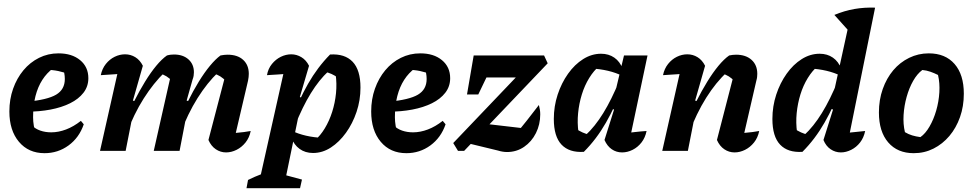

<svg xmlns="http://www.w3.org/2000/svg" viewBox="-20 -789 5089 1004"><path d="M213 12Q129 12 79 -47.5Q29 -107 29 -206Q29 -270 48.5 -325Q68 -380 102.5 -421.5Q137 -463 184 -486.5Q231 -510 286 -510Q356 -510 399 -474.5Q442 -439 442 -380Q442 -337 416.5 -304Q391 -271 346.5 -249Q302 -227 244 -216Q186 -205 120 -205V-257Q228 -267 273.5 -294Q319 -321 319 -376Q319 -408 307 -435L345 -399Q316 -411 285 -417.5Q254 -424 220 -424L259 -433Q225 -408 201.5 -371.5Q178 -335 165.5 -286.5Q153 -238 153 -176Q153 -154 157 -130.5Q161 -107 169 -84L147 -133Q165 -115 191 -106Q217 -97 248 -97Q286 -97 325.5 -112Q365 -127 403 -157L418 -139Q394 -69 338.5 -28.5Q283 12 213 12Z M922 -88 909 -139Q934 -201 962 -257.5Q990 -314 1019.5 -362Q1049 -410 1078 -445Q1107 -480 1133 -499Q1144 -501 1152.5 -502Q1161 -503 1170 -503Q1222 -503 1251.5 -476Q1281 -449 1281 -403Q1281 -395 1280 -386Q1279 -377 1277 -367L1213 -94Q1239 -96 1256 -98.5Q1273 -101 1291 -104Q1284 -69 1264 -44Q1244 -19 1217 -5.5Q1190 8 1162 8Q1133 8 1108.5 -8.5Q1084 -25 1070 -57L1156 -386L1164 -363Q1147 -380 1132 -389.5Q1117 -399 1096 -405L1122 -412Q1064 -357 1013 -276Q962 -195 922 -88ZM503 0 608 -466 626 -404Q602 -402 577 -400.5Q552 -399 507 -396Q514 -430 533.5 -454.5Q553 -479 579.5 -492Q606 -505 634 -505Q663 -505 687.5 -490Q712 -475 727 -445L675 -263L688 -259L637 0ZM784 0 872 -390 883 -363Q866 -380 851 -389.5Q836 -399 815 -405L842 -412Q783 -355 731.5 -274Q680 -193 641 -88L628 -139Q652 -201 680.5 -257.5Q709 -314 738.5 -362Q768 -410 797 -445Q826 -480 853 -499Q864 -502 873 -503Q882 -504 890 -504Q937 -504 965.5 -478.5Q994 -453 994 -411Q994 -402 992.5 -392.5Q991 -383 987 -373L956 -263L969 -259L919 0Z M1617 11Q1576 11 1546.5 -10.5Q1517 -32 1504 -69V-106Q1574 -72 1669 -68L1625 -54Q1655 -79 1678.5 -118Q1702 -157 1717 -204Q1732 -251 1737 -301.5Q1742 -352 1735 -401L1749 -382Q1731 -394 1714 -402Q1697 -410 1676 -414L1698 -417Q1649 -372 1605.5 -301.5Q1562 -231 1523 -133L1500 -155Q1542 -265 1591 -351Q1640 -437 1706 -504Q1783 -509 1824 -466Q1865 -423 1865 -331Q1865 -265 1844.5 -204Q1824 -143 1789 -94.5Q1754 -46 1710 -17.5Q1666 11 1617 11ZM1269 195 1277 152Q1316 133 1343.5 123Q1371 113 1399 107L1559 150L1549 195ZM1328 195 1476 -466 1494 -404Q1462 -401 1433 -399.5Q1404 -398 1376 -396Q1382 -430 1402 -454.5Q1422 -479 1448.5 -492Q1475 -505 1503 -505Q1531 -505 1556 -490Q1581 -475 1596 -445L1548 -282L1560 -276L1463 195Z M2105 12Q2021 12 1971 -47.5Q1921 -107 1921 -206Q1921 -270 1940.5 -325Q1960 -380 1994.5 -421.5Q2029 -463 2076 -486.5Q2123 -510 2178 -510Q2248 -510 2291 -474.5Q2334 -439 2334 -380Q2334 -337 2308.5 -304Q2283 -271 2238.5 -249Q2194 -227 2136 -216Q2078 -205 2012 -205V-257Q2120 -267 2165.5 -294Q2211 -321 2211 -376Q2211 -408 2199 -435L2237 -399Q2208 -411 2177 -417.5Q2146 -424 2112 -424L2151 -433Q2117 -408 2093.5 -371.5Q2070 -335 2057.5 -286.5Q2045 -238 2045 -176Q2045 -154 2049 -130.5Q2053 -107 2061 -84L2039 -133Q2057 -115 2083 -106Q2109 -97 2140 -97Q2178 -97 2217.5 -112Q2257 -127 2295 -157L2310 -139Q2286 -69 2230.5 -28.5Q2175 12 2105 12Z M2375 0 2350 -41 2787 -499H2825L2844 -458L2407 0ZM2583 -2 2414 -43 2505 -143 2737 -116 2673 -82Q2703 -118 2734 -157.5Q2765 -197 2798 -240Q2801 -228 2803 -216Q2805 -204 2805 -191Q2805 -138 2782.5 -93Q2760 -48 2720.5 -21Q2681 6 2631 6Q2609 6 2583 -2ZM2422 -295 2457 -499H2579L2481 -295ZM2498 -384 2457 -499H2825L2709 -384Z M3033 5Q2957 10 2916.5 -32.5Q2876 -75 2876 -167Q2876 -233 2896 -294Q2916 -355 2950.5 -403.5Q2985 -452 3029.5 -480Q3074 -508 3123 -508Q3163 -508 3192.5 -487.5Q3222 -467 3236 -429L3235 -392Q3166 -426 3070 -431L3115 -445Q3085 -420 3061 -381Q3037 -342 3022.5 -295Q3008 -248 3003 -197.5Q2998 -147 3005 -97L2991 -116Q3008 -105 3026 -96.5Q3044 -88 3064 -85L3042 -82Q3091 -127 3134.5 -197.5Q3178 -268 3218 -366L3240 -344Q3198 -234 3148.5 -147.5Q3099 -61 3033 5ZM3267 -31 3243 -92Q3271 -95 3300.5 -98.5Q3330 -102 3361 -104Q3354 -69 3334.5 -44Q3315 -19 3288 -5.5Q3261 8 3233 8Q3203 8 3179 -8.5Q3155 -25 3141 -57L3191 -216L3177 -222L3243 -499H3366Z M3729 -57 3814 -386 3823 -363Q3806 -380 3791 -389.5Q3776 -399 3755 -405L3782 -412Q3724 -359 3673 -278Q3622 -197 3581 -88L3568 -139Q3592 -201 3620.5 -257.5Q3649 -314 3678.5 -362Q3708 -410 3737 -445Q3766 -480 3793 -499Q3803 -501 3811.5 -502Q3820 -503 3829 -503Q3880 -503 3910 -476Q3940 -449 3940 -403Q3940 -395 3939 -386Q3938 -377 3935 -367L3872 -94Q3898 -96 3915 -98.5Q3932 -101 3950 -104Q3943 -69 3923 -44Q3903 -19 3876 -5.5Q3849 8 3821 8Q3792 8 3767.5 -8.5Q3743 -25 3729 -57ZM3443 0 3548 -466 3566 -404Q3542 -402 3517 -400.5Q3492 -399 3447 -396Q3454 -430 3473.5 -454.5Q3493 -479 3519.5 -492Q3546 -505 3574 -505Q3603 -505 3627.5 -490Q3652 -475 3667 -445L3615 -263L3628 -259L3577 0Z M4411 -32 4386 -92Q4417 -95 4445.5 -98Q4474 -101 4504 -104Q4497 -69 4477.5 -44Q4458 -19 4431 -5.5Q4404 8 4377 8Q4348 8 4323.5 -8.5Q4299 -25 4286 -57L4336 -216L4322 -222L4429 -711L4556 -749ZM4176 5Q4100 10 4059.5 -32.5Q4019 -75 4019 -167Q4019 -233 4039 -294Q4059 -355 4093.5 -403.5Q4128 -452 4172.5 -480Q4217 -508 4266 -508Q4306 -508 4335.5 -487.5Q4365 -467 4379 -429L4378 -392Q4309 -426 4213 -431L4258 -445Q4228 -420 4204 -381Q4180 -342 4165.5 -295Q4151 -248 4146 -197.5Q4141 -147 4148 -97L4134 -116Q4151 -105 4169 -96.5Q4187 -88 4207 -85L4185 -82Q4234 -127 4277.5 -197.5Q4321 -268 4361 -366L4383 -344Q4341 -234 4291.5 -147.5Q4242 -61 4176 5ZM4422 -623 4343 -711Q4396 -733 4448 -742Q4500 -751 4556 -749ZM4492 -769H4493V-768Z M4758 12Q4673 12 4624.5 -44.5Q4576 -101 4576 -201Q4576 -267 4596 -323.5Q4616 -380 4651 -421.5Q4686 -463 4734 -486.5Q4782 -510 4837 -510Q4923 -510 4971.5 -454.5Q5020 -399 5020 -299Q5020 -233 5000 -176.5Q4980 -120 4944.5 -78Q4909 -36 4861.5 -12Q4814 12 4758 12ZM4793 -72Q4819 -90 4840.5 -127Q4862 -164 4875.5 -210.5Q4889 -257 4892 -306Q4895 -355 4885 -397Q4865 -407 4845 -414Q4825 -421 4803 -423Q4776 -403 4755 -366Q4734 -329 4721 -282.5Q4708 -236 4705 -188Q4702 -140 4712 -98Q4730 -87 4750 -81Q4770 -75 4793 -72Z"/></svg>

Font: Piazzolla Thin ExtraBold
Style: Italic
Weight: 800
Italic angle: -11.3°
Version: Version 2.005